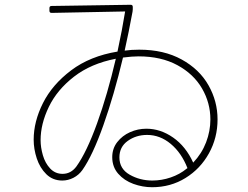

<svg xmlns="http://www.w3.org/2000/svg" viewBox="-20 -760 1040 804"><path d="M187 -715V-726Q187 -735 196 -735L527 -740Q536 -740 536 -731V-721Q536 -716 535 -711Q519 -624 502 -548Q530 -552 563 -552Q666 -552 740.5 -511Q815 -470 853 -403Q891 -336 891 -260Q891 -183 855 -118Q819 -53 756.5 -14.5Q694 24 617 24Q577 24 538.5 10Q500 -4 475 -32.5Q450 -61 450 -102Q450 -138 471 -165Q492 -192 524.5 -206.5Q557 -221 593 -221Q652 -221 705 -184Q758 -147 789 -79Q825 -117 843 -164Q861 -211 861 -260Q861 -329 826 -389.5Q791 -450 723 -487Q655 -524 560 -524Q533 -524 495 -519Q458 -363 413 -236Q368 -109 325 -48Q310 -27 287.5 -15.5Q265 -4 241 -4Q201 -4 174 -30.5Q147 -57 134 -96.5Q121 -136 121 -175Q121 -251 160 -328.5Q199 -406 278 -465.5Q357 -525 472 -544Q492 -637 504 -712L196 -706Q187 -706 187 -715ZM150 -173Q150 -143 159.5 -110Q169 -77 190 -54.5Q211 -32 242 -32Q277 -32 300 -63Q343 -123 386.5 -243.5Q430 -364 465 -514Q361 -494 290 -439Q219 -384 184.5 -312.5Q150 -241 150 -173ZM596 -195Q550 -195 515 -170Q480 -145 480 -101Q480 -53 523 -28.5Q566 -4 618 -4Q657 -4 695 -17Q733 -30 762 -54L765 -56Q740 -120 695 -157.5Q650 -195 596 -195Z"/></svg>

Font: LINE Seed JP_TTF Thin
Style: Regular
Weight: 250
Designer: LY Corporation & Fontrix & Fontworks
Version: Version 1.008